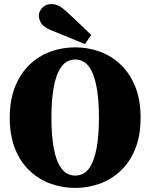

<svg xmlns="http://www.w3.org/2000/svg" viewBox="-20 -905 740 945"><path d="M350 20Q287 20 229 -1Q171 -22 125.5 -65Q80 -108 54 -173Q28 -238 28 -326Q28 -414 54.5 -479Q81 -544 126 -587Q171 -630 229 -651Q287 -672 350 -672Q413 -672 471 -651Q529 -630 574 -587Q619 -544 645.5 -479Q672 -414 672 -326Q672 -238 646 -173Q620 -108 574.5 -65Q529 -22 471 -1Q413 20 350 20ZM350 -41Q393 -41 418.5 -76.5Q444 -112 455.5 -176Q467 -240 467 -326Q467 -412 455.5 -476Q444 -540 418.5 -576Q393 -612 350 -612Q308 -612 282 -576Q256 -540 244.5 -476Q233 -412 233 -326Q233 -240 244.5 -176Q256 -112 282 -76.5Q308 -41 350 -41ZM429 -733 398 -688Q358 -705 316.5 -721.5Q275 -738 232 -756Q192 -773 181.5 -793Q171 -813 171 -827Q171 -848 188 -866.5Q205 -885 232 -885Q252 -885 269 -876.5Q286 -868 311 -845Q339 -819 369 -790.5Q399 -762 429 -733Z"/></svg>

Font: Source Serif Pro Black
Style: Regular
Weight: 900
Designer: Frank Grießhammer
Foundry: Adobe Systems Incorporated
Version: Version 3.001;hotconv 1.0.111;makeotfexe 2.5.65597